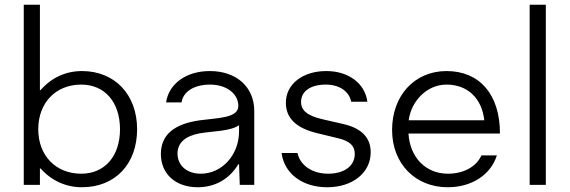

<svg xmlns="http://www.w3.org/2000/svg" viewBox="-20 -778 2397 808"><path d="M325 -479C257 -479 196 -451 151 -399H148V-758H80V0H148V-69H151C196 -18 257 10 325 10C464 10 557 -87 557 -234C557 -380 463 -479 325 -479ZM322 -47C215 -47 141 -123 141 -234C141 -346 215 -422 322 -422C421 -422 485 -348 485 -234C485 -121 421 -47 322 -47Z M863 -479C763 -479 690 -425 679 -347H744C751 -394 799 -422 864 -422C933 -422 983 -384 983 -332C983 -281 897 -282 823 -272C712 -257 657 -210 657 -130C657 -46 719 10 812 10C886 10 946 -25 983 -87H986L989 0H1050V-311C1050 -412 975 -479 863 -479ZM825 -47C767 -47 727 -81 727 -132C727 -177 760 -206 821 -217C871 -226 949 -225 986 -251V-225C986 -126 914 -47 825 -47Z M1357 10C1464 10 1540 -51 1540 -137C1540 -198 1503 -238 1425 -256L1338 -276C1272 -291 1247 -314 1247 -349C1247 -394 1287 -422 1351 -422C1408 -422 1449 -394 1458 -350H1526C1516 -427 1447 -479 1353 -479C1254 -479 1183 -424 1183 -346C1183 -282 1224 -239 1317 -217L1404 -196C1452 -184 1473 -165 1473 -130C1473 -80 1429 -47 1361 -47C1294 -47 1243 -82 1232 -134H1165C1176 -48 1252 10 1357 10Z M1865 -47C1771 -47 1705 -116 1699 -216H2084C2084 -380 1999 -479 1859 -479C1725 -479 1630 -376 1630 -231C1630 -90 1727 10 1864 10C1965 10 2045 -42 2071 -124H2006C1985 -77 1932 -47 1865 -47ZM1859 -422C1948 -422 2008 -364 2018 -272H1700C1710 -351 1775 -422 1859 -422Z M2277 0V-758H2209V0Z"/></svg>

Font: UULA Sans
Style: Regular
Weight: 400
Designer: Mohamed Gaber, Laura Garcia Mut
Foundry: Kief Type Foundry
Version: Version 3.006;hotconv 1.0.109;makeotfexe 2.5.65596